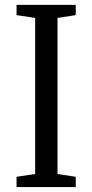

<svg xmlns="http://www.w3.org/2000/svg" viewBox="-20 -756 373 776"><path d="M46.9 -736.3H286.1V-694.8L212.4 -683.6V-52.7L286.1 -41.5V0H46.9V-41.5L122.1 -52.7V-683.6L46.9 -694.8Z"/></svg>

Font: Habibi
Style: Regular
Weight: 400
Designer: Magnus Gaarde
Foundry: Magnus Gaarde
Version: Version 1.001